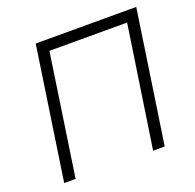

<svg xmlns="http://www.w3.org/2000/svg" viewBox="-126 -850 993 980"><g transform="rotate(-20 370.0 -359.5)"><path d="M60 0 167 -719H713L606 0H543L642 -660H220L122 0Z"/></g></svg>

Font: Nunitoga
Style: Light Italic
Weight: 300
Italic angle: -9°
Designer: Vernon Adams
Foundry: Vernon Adams
Version: Version 1.0